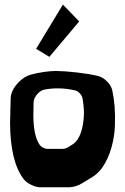

<svg xmlns="http://www.w3.org/2000/svg" viewBox="-20 -771 533 818"><path d="M190.4 -528.8 133.8 -563 248 -751.5 317.4 -679.7ZM312 -179.2Q327.1 -203.6 333 -239.3Q338.9 -274.9 337.4 -301.8Q335.9 -328.6 331.5 -352.1Q329.6 -362.8 321 -372.3Q312.5 -381.8 302.2 -385.3Q264.2 -394.5 229 -394.5H223.1Q193.8 -394.5 164.1 -388.2Q150.4 -383.3 138.7 -369.9Q127 -356.4 124 -342.3Q123 -337.4 123 -333.5V-333L122.1 -279.8Q122.6 -189.9 149.9 -152.8Q154.8 -146 164.3 -141.4Q173.8 -136.7 182.1 -136.7H183.6H242.7H244.1Q259.3 -136.7 270.5 -144L294.4 -159.2Q305.2 -168 312 -179.2ZM458.5 -385.3Q465.3 -354.5 468.3 -317.1Q471.2 -279.8 469.5 -234.1Q467.8 -188.5 454.6 -141.8Q441.4 -95.2 417.5 -59.6Q402.8 -38.1 380.9 -21.5L330.6 9.3Q304.2 25.9 273.4 26.9H150.9Q132.8 26.4 112.1 16.1Q91.3 5.9 80.6 -8.3Q23.4 -83 22.9 -249L25.4 -350.1Q25.4 -357.9 27.3 -366.7Q34.2 -395 58.8 -420.2Q83.5 -445.3 111.3 -453.1Q166.5 -467.3 216.8 -468.8Q255.4 -468.3 308.3 -462.2Q361.3 -456.1 397.9 -447.3Q418.5 -441.9 436.3 -423.8Q454.1 -405.8 458.5 -385.3Z"/></svg>

Font: Some Time Later
Style: Regular
Weight: 400
Version: Version 003.300